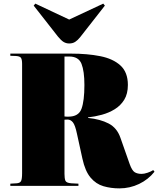

<svg xmlns="http://www.w3.org/2000/svg" viewBox="-20 -1026 873 1060"><path d="M639 14Q592 14 551 2Q510 -10 480 -45.5Q450 -81 435 -150L405 -287Q395 -335 382.5 -350.5Q370 -366 353 -366Q347 -366 342 -365.5Q337 -365 336 -365V-66Q336 -41 341 -28.5Q346 -16 374 -14L413 -12V0H37V-12L71 -14Q90 -15 96 -26Q102 -37 102 -70V-673Q102 -698 95.5 -707Q89 -716 66 -717L37 -718V-730H373Q462 -730 533 -716Q604 -702 645 -664.5Q686 -627 686 -557Q686 -508 666 -475.5Q646 -443 613.5 -423Q581 -403 542.5 -392.5Q504 -382 466 -378V-375Q534 -368 580 -344Q626 -320 645 -265L696 -120Q709 -84 724 -75Q739 -66 762 -66Q776 -66 795 -72.5Q814 -79 826 -87L833 -78Q799 -35 748 -10.5Q697 14 639 14ZM358 -382Q414 -382 430 -425.5Q446 -469 446 -557Q446 -633 430 -673.5Q414 -714 362 -714H336V-383Q343 -382 348.5 -382Q354 -382 358 -382ZM362 -786Q345 -786 331 -794.5Q317 -803 300 -824L166 -995L175 -1006L362 -918L550 -1006L559 -995L422 -820Q410 -805 396 -795.5Q382 -786 362 -786Z"/></svg>

Font: Literata 72pt Black
Style: Regular
Weight: 900
Designer: Latin by Veronika Burian and Jose Scaglione. Greek by Irene Vlachou. Cyrillic by Vera Evstafieva.
Foundry: TypeTogether
Version: Version 3.002